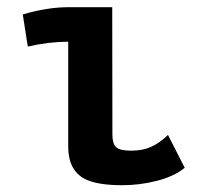

<svg xmlns="http://www.w3.org/2000/svg" viewBox="-20 -515 558 543"><path d="M172.9 -494.6H297.4Q297.4 -494.6 297.9 -133.8Q297.9 -108.9 308.3 -98.9Q318.8 -88.9 351.1 -88.9Q383.8 -88.9 407.7 -99.9Q431.6 -110.8 455.1 -133.3L502.4 -40.5Q472.7 -16.1 424.1 -3.7Q375.5 8.8 326.2 8.8Q252.4 8.8 218.3 -9.8Q172.9 -34.7 172.9 -100.6V-397Q117.7 -397 58.6 -383.3L44.4 -474.1Q113.3 -494.6 172.9 -494.6Z"/></svg>

Font: Fantasque Sans Mono
Style: Bold
Weight: 700
Monospace: yes
Designer: Jany Belluz
Version: Version 1.8.0 ; ttfautohint (v1.8.2)